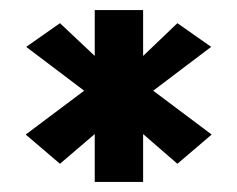

<svg xmlns="http://www.w3.org/2000/svg" viewBox="-20 -694 471 381"><path d="M31 -427 99 -369 168 -428V-333H264V-428L332 -369L400 -427L284 -514L399 -601L332 -648L264 -583V-674H168V-583L99 -648L32 -601L147 -514Z"/></svg>

Font: Charger Eco
Style: Regular
Weight: 1000
Designer: Jasper
Foundry: Cannot Into Space Fonts
Version: Version 1.1